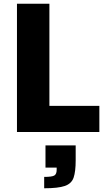

<svg xmlns="http://www.w3.org/2000/svg" viewBox="-20 -708 576 1030"><path d="M71 0V-688H245V-140H513V0ZM217 302V241Q259 241 271.5 233.5Q284 226 284 203V191H224V72H386V152Q386 212 375 244.5Q364 277 328 289.5Q292 302 217 302Z"/></svg>

Font: Saira
Style: Bold
Weight: 700
Designer: Hector Gatti with collaboration of the Omnibus-Type team
Foundry: Omnibus-Type
Version: Version 1.100; ttfautohint (v1.8.3)